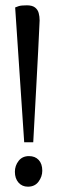

<svg xmlns="http://www.w3.org/2000/svg" viewBox="-20 -695 236 722"><path d="M71 -160 37 -667Q41 -669 50.5 -672Q60 -675 81 -675Q101 -675 111.5 -667Q122 -659 125.5 -646Q129 -633 129 -618Q129 -616 128.5 -607.5Q128 -599 127 -575.5Q126 -552 123.5 -503Q121 -454 116.5 -371Q112 -288 105 -160ZM85 7Q63 7 49.5 -8.5Q36 -24 36 -49Q36 -72 50 -90Q64 -108 89 -108Q112 -108 125.5 -93.5Q139 -79 139 -53Q139 -31 125 -12Q111 7 85 7Z"/></svg>

Font: Faustina Light Light
Style: Regular
Weight: 300
Version: Version 1.200